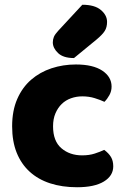

<svg xmlns="http://www.w3.org/2000/svg" viewBox="-20 -772 529 807"><path d="M326 -367Q301 -367 278.5 -359Q256 -351 239.5 -335Q223 -319 213 -295.5Q203 -272 203 -241Q203 -179 238 -149Q273 -119 325 -119Q355 -119 378 -126.5Q401 -134 418 -142Q437 -128 446.5 -112Q456 -96 456 -73Q456 -33 416.5 -9Q377 15 304 15Q241 15 190.5 -1.5Q140 -18 104.5 -50.5Q69 -83 50 -130.5Q31 -178 31 -241Q31 -307 52.5 -356Q74 -405 111 -437Q148 -469 196.5 -485Q245 -501 299 -501Q371 -501 410 -475Q449 -449 449 -408Q449 -389 440 -372.5Q431 -356 419 -344Q402 -352 378 -359.5Q354 -367 326 -367ZM326 -752Q378 -752 404 -730Q430 -708 430 -680Q430 -657 420 -641.5Q410 -626 386 -606L291 -528Q246 -528 224 -549Q202 -570 202 -594Q202 -606 206.5 -617Q211 -628 225 -643Z"/></svg>

Font: Baloo Bhaina 2 ExtraBold
Style: Regular
Weight: 800
Designer: Yesha Goshar, Manish Minz, Shuchita Grover and Ek Type
Foundry: Ek Type
Version: Version 1.640;hotconv 1.0.111;makeotfexe 2.5.65597; ttfautoh